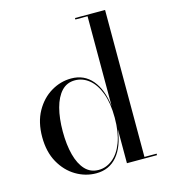

<svg xmlns="http://www.w3.org/2000/svg" viewBox="-112 -839 825 937"><g transform="rotate(-15 300.0 -370.5)"><path d="M259 9Q205 9 157 -19.5Q109 -48 79 -101.5Q49 -155 49 -230Q49 -305 79 -358.8Q109 -412.5 157 -441.2Q205 -470 259 -470Q324.5 -470 364.8 -422.2Q405 -374.5 415.5 -289V-742.5H354V-750H506V-7.5H567.5V0H415.5V-170.5Q405 -85.5 364.8 -38.2Q324.5 9 259 9ZM274.5 -4Q313 -4 345.2 -29.8Q377.5 -55.5 396.5 -105.8Q415.5 -156 415.5 -230Q415.5 -304 396.5 -354.5Q377.5 -405 345.2 -430.8Q313 -456.5 274.5 -456.5Q233.5 -456.5 206.8 -427.8Q180 -399 166.5 -348Q153 -297 153 -230Q153 -163 166.5 -112Q180 -61 206.8 -32.5Q233.5 -4 274.5 -4Z"/></g></svg>

Font: Bodoni Moda 28pt
Style: Regular
Weight: 400
Designer: Owen Earl
Foundry: indestructible type
Version: Version 2.005